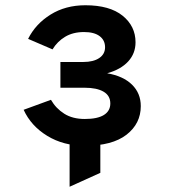

<svg xmlns="http://www.w3.org/2000/svg" viewBox="-20 -543 656 731"><path d="M245 168V-90H362V115ZM303 12Q221.5 12 159.8 -25.8Q98 -63.5 70 -125L174 -163Q193 -130 224.8 -110Q256.5 -90 303 -90Q351 -90 375.5 -105.2Q400 -120.5 400 -149Q400 -179 374.2 -194Q348.5 -209 302 -209H210V-307H297Q335.5 -307 357.8 -322Q380 -337 380 -363Q380 -390 359.2 -405.5Q338.5 -421 300 -421Q258 -421 228 -403Q198 -385 180 -355L87 -395Q115.5 -452 172.5 -487.5Q229.5 -523 305 -523Q397.5 -523 446.8 -483.2Q496 -443.5 496 -382Q496 -339.5 468 -309Q440 -278.5 388 -264Q449 -253.5 482.5 -220.8Q516 -188 516 -139Q516 -72.5 461.8 -30.2Q407.5 12 303 12Z"/></svg>

Font: Overpass Mono Light
Style: Regular
Weight: 300
Monospace: yes
Designer: Delve Withrington, Dave Bailey
Foundry: Delve Fonts LLC
Version: Version 4.000